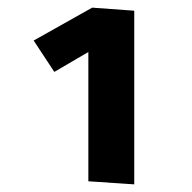

<svg xmlns="http://www.w3.org/2000/svg" viewBox="-20 -822 503 502"><path d="M331 -340 211 -348V-686L122 -634L68 -716L221 -802L331 -794Z"/></svg>

Font: Xiangcui Wave Sans Xiangcui Wave Sans
Style: Regular
Weight: 800
Width: 3
Version: Version 0.920;March 28, 2024;FontCreator 14.0.0.2814 64-bit